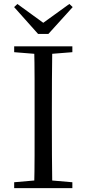

<svg xmlns="http://www.w3.org/2000/svg" viewBox="-20 -966 445 986"><path d="M69.4 -945.4 229.4 -829.1H174.8L336.2 -945.7L353.3 -929.6L228.6 -791.9H175.4L52.5 -929.6ZM52.8 0V-30.1L190.9 -42.1H212.5L351.6 -30.1V0ZM155.3 0Q157.5 -83.6 157.6 -167.7Q157.7 -251.7 157.7 -336.8V-391.1Q157.7 -476.1 157.6 -560.4Q157.5 -644.8 155.3 -728H248.5Q247.3 -645.2 246.8 -560.7Q246.3 -476.1 246.3 -391.1V-337Q246.3 -252.2 246.8 -168.1Q247.3 -84.1 248.5 0ZM52.8 -698V-728H351.6V-698L212.5 -686.9H190.9Z"/></svg>

Font: Noto Serif HK
Style: Regular
Weight: 200
Designer: Ryoko NISHIZUKA 西塚涼子 (kana & ideographs); Frank Grießhammer (Latin, Greek & Cyrillic); Wenlong ZHANG 张文龙 (bopomofo); San
Foundry: Adobe
Version: Version 2.001;hotconv 1.1.0;makeotfexe 2.6.0